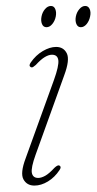

<svg xmlns="http://www.w3.org/2000/svg" viewBox="-20 -600 316 628"><path d="M105 -18Q115 -18 127.8 -25Q140.5 -32 158 -51Q169 -61.5 174.5 -58.5Q182 -54 174.5 -43.5Q159 -20 136.8 -6.5Q114.5 7 92.5 7Q68 7 56.8 -13.2Q45.5 -33.5 64 -82.5L156.5 -338.5Q173 -384.5 170.8 -402.8Q168.5 -421 150 -421Q139.5 -421 126.8 -413.5Q114 -406 97 -387.5Q92.5 -383.5 88.5 -381Q84.5 -378.5 80.5 -380.5Q73 -385 80.5 -395.5Q97 -419.5 120 -433Q143 -446.5 163.5 -446.5Q188 -446.5 198.5 -425.5Q209 -404.5 190 -353.5L96.5 -94Q81 -51 84.2 -34.5Q87.5 -18 105 -18ZM132.1 -511Q121.6 -511 117.3 -521.5Q113 -532 115.8 -546Q118.5 -560 127.2 -570.2Q136 -580.5 146.5 -580.5Q156.6 -580.5 160.8 -570.2Q165.1 -560 162.4 -546Q159.7 -532 151.1 -521.5Q142.6 -511 132.1 -511ZM244.4 -511Q234.3 -511 229.8 -521.5Q225.4 -532 228.1 -546Q230.8 -560 239.6 -570.2Q248.3 -580.5 258.8 -580.5Q268.9 -580.5 273.4 -570.2Q277.8 -560 274.7 -546Q272 -532 263.5 -521.5Q254.9 -511 244.4 -511Z"/></svg>

Font: Fraunces 72pt Soft Thin
Style: Italic
Weight: 100
Italic angle: -16°
Version: Version 1.000;[0bf87f6ff]